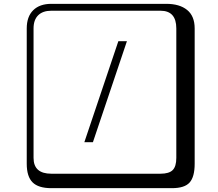

<svg xmlns="http://www.w3.org/2000/svg" viewBox="-20 -774 1140 1006"><path d="M645 -558.1 466.8 -28.8H421.9L600.1 -558.1ZM249 -717.8Q204.1 -717.8 179.9 -693.8Q155.8 -669.9 155.8 -625V53.2Q155.8 136.2 249 136.2H820.8Q865.7 136.2 884.8 117.2Q903.8 98.1 903.8 53.2V-625Q903.8 -717.8 820.8 -717.8ZM1000 84Q1000 152.8 973.4 182.4Q946.8 211.9 880.9 211.9H249Q181.2 211.9 150.6 181.4Q120.1 150.9 120.1 84V-625Q120.1 -687 154.1 -720.5Q188 -753.9 249 -753.9H851.1Q920.9 -753.9 960.4 -721.9Q1000 -689.9 1000 -625Z"/></svg>

Font: Linux Biolinum Keyboard O
Style: Regular
Weight: 700
Designer: Philipp H. Poll
Foundry: Philipp H. Poll
Version: Version 0.6.1